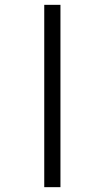

<svg xmlns="http://www.w3.org/2000/svg" viewBox="-20 -693 433 794"><path d="M163 -673H230V81H163Z"/></svg>

Font: Noto Serif Hebrew SemiBold
Style: Regular
Weight: 600
Version: Version 2.003